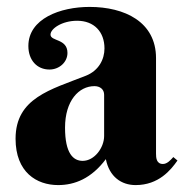

<svg xmlns="http://www.w3.org/2000/svg" viewBox="-20 -527 538 555"><path d="M281 -134C281 -100 253 -62 219 -62C192 -62 168 -83 168 -158C168 -236 208 -278 253 -278C269 -278 281 -269 281 -253ZM203 -467C252 -467 282 -435 282 -387C282 -356 266 -323 228 -308C127 -268 25 -244 25 -126C25 -29 86 8 148 8C196 8 244 -11 286 -67C296 -16 331 8 372 8C439 8 474 -36 493 -63L481 -73C473 -64 463 -53 451 -53C432 -53 431 -71 431 -83V-359C431 -464 340 -507 239 -507C154 -507 62 -473 62 -394C62 -353 87 -326 123 -326C151 -326 175 -347 175 -374C175 -416 126 -407 126 -427C126 -444 159 -467 203 -467Z"/></svg>

Font: Berkshire Swash
Style: Regular
Weight: 700
Designer: Astigmatic (AOETI)
Foundry: Astigmatic (AOETI)
Version: Version 1.000